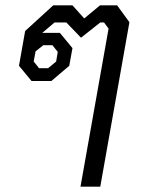

<svg xmlns="http://www.w3.org/2000/svg" viewBox="-20 -588 539 718"><path d="M386 -481 369 -504H355L283 -447L228 -504H184L138 -465H204L251 -408L239 -342L172 -285H98L51 -342L74 -472L179 -568H251L295 -519L354 -568H418L464 -505L355 110H281ZM160 -333 190 -358 196 -394 176 -419H142L113 -396L106 -358L126 -333Z"/></svg>

Font: Chakra Petch
Style: Italic
Weight: 400
Italic angle: -10°
Designer: Katatrad Aksorn Co.,Ltd.
Foundry: Cadson Demak Co.,Ltd.
Version: Version 1.000; ttfautohint (v1.6)